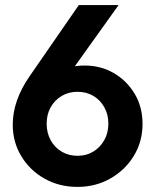

<svg xmlns="http://www.w3.org/2000/svg" viewBox="-20 -723 608 753"><path d="M284 10Q212 10 154.5 -22.5Q97 -55 63.5 -110.5Q30 -166 30 -234Q30 -327 94 -421L289 -703H445L232 -405L182 -391Q193 -414 208.5 -431Q224 -448 249 -457Q274 -466 312 -466Q375 -466 426 -436.5Q477 -407 508 -355.5Q539 -304 539 -237Q539 -168 505 -112Q471 -56 413 -23Q355 10 284 10ZM284 -112Q319 -112 346 -128.5Q373 -145 389 -173.5Q405 -202 405 -238Q405 -274 389 -302.5Q373 -331 346 -347Q319 -363 284 -363Q249 -363 221.5 -346.5Q194 -330 178.5 -302Q163 -274 163 -238Q163 -202 178.5 -173.5Q194 -145 221.5 -128.5Q249 -112 284 -112Z"/></svg>

Font: Outfit Thin SemiBold
Style: Regular
Weight: 600
Version: Version 1.100;gftools[0.9.27]